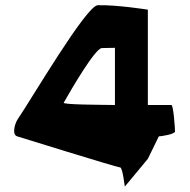

<svg xmlns="http://www.w3.org/2000/svg" viewBox="-20 -728 728 735"><path d="M46 -206C46 -206 429 -87 440 -87C450 -87 458 -6 458 -14L546 -120L588 -206C596 -206 650 -214 650 -225C650 -236 644 -326 636 -326H546V-691C546 -691 427 -710 354 -708C310 -706 100 -348 48 -272C36 -254 25 -212 46 -206ZM224 -335C254 -388 345 -544 370 -544C383 -544 420 -545 420 -545V-326C364 -327 219 -327 224 -335Z"/></svg>

Font: Ampere
Style: SC
Weight: 400
Version: Version 1